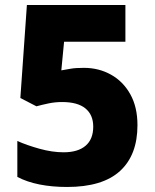

<svg xmlns="http://www.w3.org/2000/svg" viewBox="-20 -734 615 764"><path d="M247 10Q187 10 137 0Q87 -10 49 -30V-173Q87 -156 137.5 -142Q188 -128 233 -128Q290 -128 320.5 -154Q351 -180 351 -230Q351 -277 320 -302.5Q289 -328 227 -328Q199 -328 173 -322.5Q147 -317 125 -311L61 -344L87 -714H479V-568H235L224 -454Q242 -457 261 -460.5Q280 -464 314 -464Q373 -464 421.5 -437Q470 -410 498.5 -359Q527 -308 527 -236Q527 -117 457.5 -53.5Q388 10 247 10Z"/></svg>

Font: Noto Sans Oriya ExtraBold
Style: Regular
Weight: 800
Version: Version 2.003